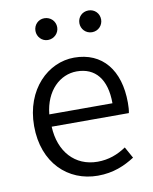

<svg xmlns="http://www.w3.org/2000/svg" viewBox="-86 -826 721 904"><g transform="rotate(-10 274.5 -374.0)"><path d="M309 13C384 13 439 -12 486 -42L456 -96C416 -69 372 -52 319 -52C211 -52 139 -132 134 -252H503C506 -265 507 -283 507 -301C507 -457 429 -554 294 -554C170 -554 53 -445 53 -269C53 -92 167 13 309 13ZM133 -311C144 -423 215 -488 295 -488C383 -488 435 -427 435 -311ZM188 -657C218 -657 241 -681 241 -709C241 -738 218 -761 188 -761C159 -761 137 -738 137 -709C137 -681 159 -657 188 -657ZM399 -657C429 -657 451 -681 451 -709C451 -738 429 -761 399 -761C369 -761 347 -738 347 -709C347 -681 369 -657 399 -657Z"/></g></svg>

Font: Genne Gothic Normal
Style: Regular
Weight: 350
Designer: Ryoko NISHIZUKA (kana & ideographs); Paul D. Hunt (Latin, Greek & Cyrillic); Wenlong ZHANG (bopomofo); Sandoll Communica
Foundry: Adobe Systems Incorporated
Version: Version 1.004;PS 1.004;hotconv 16.6.51;makeotf.lib2.5.65220